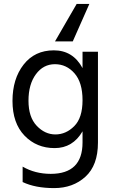

<svg xmlns="http://www.w3.org/2000/svg" viewBox="-20 -772 589 984"><path d="M353 -560H262L373 -752H438ZM261.5 -443Q202 -443 164 -391.5Q126 -340 126 -256Q126 -172 168 -127.5Q210 -83 264 -83Q318 -83 360.5 -125.5Q403 -168 403 -258.5Q403 -349 362 -396Q321 -443 261.5 -443ZM482 -41Q482 75 418 133.5Q354 192 257.5 192Q161 192 96 161V82Q160 119 240 119Q403 119 403 -42V-99Q353 -13 260 -13Q167 -13 105.5 -77Q44 -141 44 -254.5Q44 -368 101 -441Q158 -514 256 -514Q354 -514 403 -423V-507H482Z"/></svg>

Font: Hind Vadodara
Style: Regular
Weight: 400
Designer: Hitesh Malaviya
Foundry: Indian Type Foundry
Version: Version 0.702;PS 1.0;hotconv 1.0.81;makeotf.lib2.5.63406